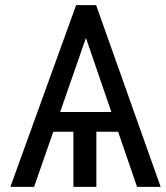

<svg xmlns="http://www.w3.org/2000/svg" viewBox="-20 -731 648 751"><path d="M441.9 -215.8H356.9V0H267.1V-215.8H188.5L113.3 0H20.5L277.8 -710.9H356L608.4 0H516.1ZM215.3 -293H415.5L316.9 -580.6H315.4Z"/></svg>

Font: Roboto Web
Style: Regular
Weight: 400
Designer: Google
Version: Version 1.200310; 2013